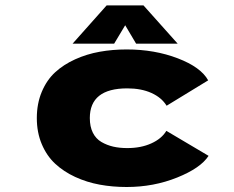

<svg xmlns="http://www.w3.org/2000/svg" viewBox="-20 -700 890 730"><path d="M655.5 -534H497.5L456 -604L414 -534H256L385.5 -679.5H525.5ZM773 -107.5Q743 -61 653.5 -25Q564 11 461.5 11Q407.5 11 358.8 2Q310 -7 266 -27.2Q222 -47.5 189.8 -77.5Q157.5 -107.5 138.8 -152Q120 -196.5 120 -251Q120 -306 138.8 -350.8Q157.5 -395.5 189.5 -425Q221.5 -454.5 265.8 -474.5Q310 -494.5 358.8 -503.2Q407.5 -512 461.5 -512Q568 -512 656 -478.2Q744 -444.5 771.5 -394.5L613.5 -298Q594.5 -329 555.8 -346.5Q517 -364 464 -364Q321.5 -364 321.5 -251Q321.5 -218.5 333 -195.5Q344.5 -172.5 365.5 -160.2Q386.5 -148 410.5 -142.5Q434.5 -137 464 -137Q516 -137 555.2 -154.8Q594.5 -172.5 612.5 -202.5Z"/></svg>

Font: League Mono Wide ExtraBold
Style: Regular
Weight: 800
Width: 8
Designer: Tyler Finck
Foundry: The League of Moveable Type / Tyler Finck
Version: Version 2.210